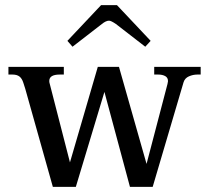

<svg xmlns="http://www.w3.org/2000/svg" viewBox="-20 -732 820 752"><path d="M264 -549 244 -572 376 -712H438L570 -572L549 -549L434 -638Q415 -651 407 -651Q395 -651 379 -638ZM766 -470V-440H753Q736 -440 720 -433Q704 -426 699 -410L578 0H489L389 -372L277 0H187L79 -384Q77 -390 71.5 -407.5Q66 -425 56 -432.5Q46 -440 29 -440H13V-470H230V-440H214Q173 -440 173 -415Q173 -410 174 -407L254 -96L363 -470H446L554 -90L636 -403Q638 -411 638 -414Q638 -428 627 -434Q616 -440 600 -440H584V-470Z"/></svg>

Font: Taviraj Medium
Style: Regular
Weight: 500
Designer: Katatrad Team
Foundry: CadsonDemak
Version: Version 1.001